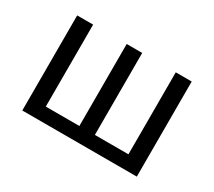

<svg xmlns="http://www.w3.org/2000/svg" viewBox="-99 -668 946 850"><g transform="rotate(30 374.5 -243.0)"><path d="M82 0V-486.1H163.5V-67H335.1V-486.1H414.4V-67H585.9V-486.1H667.4V0Z"/></g></svg>

Font: SourceSans3VF
Style: Regular
Weight: 200
Designer: Paul D. Hunt
Foundry: Adobe
Version: Version 3.052;hotconv 1.1.0;makeotfexe 2.6.0